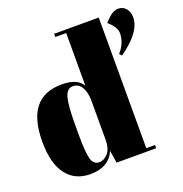

<svg xmlns="http://www.w3.org/2000/svg" viewBox="-136 -880 966 1011"><g transform="rotate(-20 347.0 -374.5)"><path d="M213 -207C213 -207 213 -259 213 -259C213 -259 213 -259 213 -259C213 -332 217 -384 225 -413C233 -442 248 -457 270 -457C292 -457 309 -447 320 -427C331 -407 337 -383 337 -354C337 -354 337 -136 337 -136C337 -136 337 -136 337 -136C337 -102 330 -76 316 -59C301 -42 284 -33 265 -33C245 -33 231 -45 224 -68C217 -91 213 -137 213 -207ZM350 0C350 0 572 0 572 0C572 0 572 -18 572 -18C572 -18 523 -18 523 -18C523 -18 523 -750 523 -750C523 -750 273 -750 273 -750C273 -750 273 -732 273 -732C273 -732 334 -732 334 -732C334 -732 334 -437 334 -437C334 -437 334 -437 334 -437C315 -470 277 -486 218 -486C218 -486 218 -486 218 -486C86 -486 20 -403 20 -237C20 -237 20 -237 20 -237C20 -155 36 -93 68 -52C99 -11 144 10 201 10C201 10 201 10 201 10C270 10 316 -17 339 -70C339 -70 350 0 350 0ZM570 -520C653 -579 694 -635 694 -689C694 -689 694 -689 694 -689C694 -708 689 -725 678 -739C667 -752 653 -759 634 -759C615 -759 596 -749 577 -730C577 -730 555 -708 555 -708C555 -708 555 -708 555 -708C585 -682 600 -658 600 -635C600 -635 600 -635 600 -635C600 -598 586 -564 558 -533C558 -533 570 -520 570 -520C570 -520 570 -520 570 -520Z"/></g></svg>

Font: Abril Fatface Utterance
Style: Regular
Weight: 500
Designer: Veronika Burian, Jos Scaglione
Foundry: TypeTogether
Version: ""